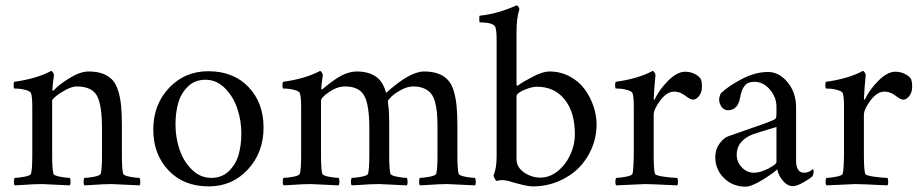

<svg xmlns="http://www.w3.org/2000/svg" viewBox="-20 -698 3483 726"><path d="M314.9 -427.7Q346.7 -427.7 368.7 -419.4Q390.6 -411.1 404.8 -396Q418.9 -380.9 427 -354.5Q435.1 -328.1 438 -296.9Q440.9 -265.6 440.9 -220.7V-113.3Q440.9 -56.6 445.8 -41Q447.8 -34.2 470.5 -29.8Q493.2 -25.4 507.3 -25.4Q510.3 -21.5 510.5 -11.2Q510.7 -1 507.3 2.9Q407.2 -2 402.8 -2Q385.7 -2 369.9 -1.2Q354 -0.5 333.5 1Q313 2.4 299.3 2.9Q295.9 -1 296.1 -11.2Q296.4 -21.5 299.3 -25.4Q313.5 -25.4 336.2 -29.8Q358.9 -34.2 360.8 -41Q365.7 -56.6 365.7 -113.3V-210.9Q365.7 -303.2 345.9 -337.2Q326.2 -371.1 270 -371.1Q253.4 -371.1 230.7 -359.4Q208 -347.7 192.6 -335Q177.2 -322.3 177.2 -317.4V-113.3Q177.2 -56.6 182.1 -41Q184.1 -34.2 206.8 -29.8Q229.5 -25.4 243.7 -25.4Q246.6 -21.5 246.8 -11.2Q247.1 -1 243.7 2.9Q143.6 -2 139.2 -2Q122.1 -2 106.2 -1.2Q90.3 -0.5 69.8 1Q49.3 2.4 35.6 2.9Q32.2 -1 32.5 -11.2Q32.7 -21.5 35.6 -25.4Q49.8 -25.4 72.5 -29.8Q95.2 -34.2 97.2 -41Q102.1 -56.6 102.1 -113.3V-291Q102.1 -334 97.2 -345.7Q94.2 -353 78.6 -357.4Q63 -361.8 52.5 -362.5Q42 -363.3 33.7 -363.3Q31.7 -365.2 31.5 -375Q31.2 -384.8 33.7 -388.7Q117.2 -399.9 173.3 -429.7Q176.8 -429.7 180.4 -423.8Q184.1 -418 184.1 -414.1Q178.2 -373 178.2 -358.4Q178.2 -354.5 180.2 -354.5Q181.2 -354.5 183.1 -356.4Q202.6 -377.9 243.2 -402.8Q283.7 -427.7 314.9 -427.7Z M756.8 -396.5Q717.3 -396.5 690.9 -371.1Q664.6 -345.7 654.1 -309.1Q643.6 -272.5 643.6 -227.5Q643.6 -178.2 658.7 -133.1Q673.8 -87.9 705.6 -56.6Q737.3 -25.4 779.3 -25.4Q818.8 -25.4 845.2 -50.8Q871.6 -76.2 882.1 -112.5Q892.6 -148.9 892.6 -193.4Q892.6 -242.2 877.2 -287.8Q861.8 -333.5 830.1 -365Q798.3 -396.5 756.8 -396.5ZM767.6 -428.7Q862.8 -428.7 919.7 -368.9Q976.6 -309.1 976.6 -215.8Q976.6 -121.1 917.2 -57.1Q857.9 6.8 769.5 6.8Q674.3 6.8 616.9 -54Q559.6 -114.7 559.6 -208Q559.6 -302.2 619.1 -365.5Q678.7 -428.7 767.6 -428.7Z M1328.6 -427.7Q1373 -427.7 1400.9 -408.7Q1428.7 -389.6 1439.9 -346.7Q1529.3 -427.7 1583.5 -427.7Q1615.2 -427.7 1637.2 -419.4Q1659.2 -411.1 1673.3 -396Q1687.5 -380.9 1695.6 -354.5Q1703.6 -328.1 1706.5 -296.9Q1709.5 -265.6 1709.5 -220.7V-113.3Q1709.5 -56.6 1714.4 -41Q1716.3 -34.2 1739 -29.8Q1761.7 -25.4 1775.9 -25.4Q1778.8 -21.5 1779.1 -11.2Q1779.3 -1 1775.9 2.9Q1675.8 -2 1671.4 -2Q1654.3 -2 1638.4 -1.2Q1622.6 -0.5 1602.1 1Q1581.5 2.4 1567.9 2.9Q1564.5 -1 1564.7 -11.2Q1564.9 -21.5 1567.9 -25.4Q1582 -25.4 1604.7 -29.8Q1627.4 -34.2 1629.4 -41Q1634.3 -56.6 1634.3 -113.3V-217.8Q1634.3 -249 1632.3 -271Q1630.4 -293 1624.8 -313.2Q1619.1 -333.5 1609.1 -345.2Q1599.1 -356.9 1582.5 -364Q1565.9 -371.1 1542.5 -371.1Q1521 -371.1 1497.3 -358.4Q1473.6 -345.7 1460.2 -332.8Q1446.8 -319.8 1446.8 -315.4Q1446.8 -314.9 1447.3 -309.3Q1447.8 -303.7 1447.8 -302.7Q1451.7 -277.8 1451.7 -233.4V-113.3Q1451.7 -56.6 1456.5 -41Q1458.5 -34.2 1481.2 -29.8Q1503.9 -25.4 1518.1 -25.4Q1521 -21.5 1521.2 -11.2Q1521.5 -1 1518.1 2.9Q1418 -2 1413.6 -2Q1396.5 -2 1380.6 -1.2Q1364.7 -0.5 1344.2 1Q1323.7 2.4 1310.1 2.9Q1306.6 -1 1306.9 -11.2Q1307.1 -21.5 1310.1 -25.4Q1324.2 -25.4 1346.9 -29.8Q1369.6 -34.2 1371.6 -41Q1376.5 -56.6 1376.5 -113.3V-212.9Q1376.5 -302.7 1356.9 -336.9Q1337.4 -371.1 1284.7 -371.1Q1254.9 -371.1 1224.4 -350.1Q1193.8 -329.1 1193.8 -317.4V-113.3Q1193.8 -56.6 1198.7 -41Q1200.7 -34.2 1223.4 -29.8Q1246.1 -25.4 1260.3 -25.4Q1263.2 -21.5 1263.4 -11.2Q1263.7 -1 1260.3 2.9Q1160.2 -2 1155.8 -2Q1138.7 -2 1122.8 -1.2Q1106.9 -0.5 1086.4 1Q1065.9 2.4 1052.2 2.9Q1048.8 -1 1049.1 -11.2Q1049.3 -21.5 1052.2 -25.4Q1066.4 -25.4 1089.1 -29.8Q1111.8 -34.2 1113.8 -41Q1118.7 -56.6 1118.7 -113.3V-291Q1118.7 -334 1113.8 -345.7Q1110.8 -353 1095.2 -357.4Q1079.6 -361.8 1069.1 -362.5Q1058.6 -363.3 1050.3 -363.3Q1048.3 -365.2 1048.1 -375Q1047.9 -384.8 1050.3 -388.7Q1133.8 -399.9 1189.9 -429.7Q1193.4 -429.7 1197 -423.8Q1200.7 -418 1200.7 -414.1Q1194.8 -373 1194.8 -363.3Q1194.8 -359.4 1196.8 -359.4Q1197.8 -359.4 1199.7 -361.3Q1245.1 -399.4 1273.9 -413.6Q1303.2 -427.7 1328.6 -427.7Z M1994.6 6.8Q1973.6 6.8 1922.4 -7.8Q1919.9 -8.3 1912.1 -10.7Q1904.3 -13.2 1901.1 -13.9Q1897.9 -14.6 1891.1 -15.9Q1884.3 -17.1 1880.1 -17.1Q1876 -17.1 1870.1 -16.4Q1864.3 -15.6 1858.9 -13.7Q1855.5 -13.7 1850.8 -22.2Q1846.2 -30.8 1846.2 -35.2Q1857.9 -61 1857.9 -107.4V-544.9Q1857.9 -584 1853 -595.7Q1845.7 -613.3 1793.5 -613.3Q1793 -613.3 1792.5 -619.4Q1792 -625.5 1792.2 -631.8Q1792.5 -638.2 1794.4 -638.7Q1861.8 -645.5 1933.1 -677.7Q1936.5 -677.7 1940.2 -672.6Q1943.8 -667.5 1943.8 -662.1Q1933.1 -630.9 1933.1 -577.1V-384.8Q1933.1 -381.8 1933.1 -380.4Q1933.1 -378.9 1933.8 -376.2Q1934.6 -373.5 1935.5 -373.8Q1936.5 -374 1939 -375Q1959 -389.6 1996.1 -408.7Q2033.2 -427.7 2057.1 -427.7Q2099.1 -427.7 2134 -409.2Q2168.9 -390.6 2190.7 -360.8Q2212.4 -331.1 2224.1 -296.4Q2235.8 -261.7 2235.8 -227.5Q2235.8 -180.2 2217.5 -137Q2199.2 -93.8 2167.5 -62.3Q2135.7 -30.8 2090.6 -12Q2045.4 6.8 1994.6 6.8ZM2010.3 -370.1Q1992.7 -370.1 1969.2 -360.8Q1945.8 -351.6 1938 -343.8Q1933.1 -338.9 1933.1 -333V-95.7Q1933.1 -65.9 1961.4 -46.1Q1989.7 -26.4 2023.9 -26.4Q2058.1 -26.4 2088.4 -50.5Q2118.7 -74.7 2136.2 -112.5Q2153.8 -150.4 2153.8 -189.5Q2153.8 -273.9 2115 -322Q2076.2 -370.1 2010.3 -370.1Z M2570.8 -426.8Q2589.8 -426.8 2606.7 -418.5Q2623.5 -410.2 2630.4 -398.4Q2634.3 -386.7 2634.3 -372.1Q2634.3 -348.1 2623 -334.7Q2611.8 -321.3 2602.1 -321.3Q2595.7 -321.3 2590.1 -324Q2584.5 -326.7 2575.9 -332.8Q2567.4 -338.9 2565.9 -339.8Q2548.3 -351.6 2529.8 -351.6Q2501.5 -351.6 2476.6 -318.1Q2451.7 -284.7 2451.7 -263.7V-113.3Q2451.7 -56.6 2456.5 -41Q2458.5 -34.2 2491 -29.8Q2523.4 -25.4 2540.5 -25.4Q2543.5 -21.5 2543.7 -11.2Q2543.9 -1 2540.5 2.9Q2440.4 -2 2419.4 -2Q2410.2 -2 2310.1 2.9Q2306.6 -1 2306.9 -11.2Q2307.1 -21.5 2310.1 -25.4Q2324.2 -25.4 2346.9 -29.8Q2369.6 -34.2 2371.6 -41Q2375.5 -53.2 2376.5 -113.3V-294.9Q2376.5 -334 2371.6 -345.7Q2368.7 -353 2353 -357.4Q2337.4 -361.8 2326.9 -362.5Q2316.4 -363.3 2308.1 -363.3Q2306.2 -365.2 2305.9 -375Q2305.7 -384.8 2308.1 -388.7Q2391.6 -399.9 2447.8 -429.7Q2451.2 -429.7 2454.8 -423.8Q2458.5 -418 2458.5 -414.1Q2457.5 -408.2 2454.6 -369.9Q2451.7 -331.5 2451.7 -324.2Q2451.7 -322.3 2452.6 -321.5Q2453.6 -320.8 2454.3 -321Q2455.1 -321.3 2455.6 -322.3Q2472.2 -358.4 2506.3 -392.6Q2540.5 -426.8 2570.8 -426.8Z M2831.1 -44.9Q2855 -44.9 2885.5 -60.8Q2916 -76.7 2916 -85V-217.8Q2840.3 -195.3 2825.2 -189.5Q2797.4 -178.7 2781.5 -159.4Q2765.6 -140.1 2765.6 -113.3Q2765.6 -85.9 2784.7 -65.4Q2803.7 -44.9 2831.1 -44.9ZM2883.8 -425.8Q2926.3 -425.8 2958.3 -386.7Q2990.2 -347.7 2990.2 -292V-90.8Q2990.2 -44.9 3020.5 -44.9Q3024.9 -44.9 3029.1 -45.7Q3033.2 -46.4 3036.1 -47.6Q3039.1 -48.8 3042.2 -50.5Q3045.4 -52.2 3047.1 -53.5Q3048.8 -54.7 3050.5 -56.2Q3052.2 -57.6 3052.7 -57.6Q3056.6 -57.6 3056.6 -49.8Q3056.6 -39.6 3051.8 -31.2Q3040.5 -21 3016.4 -7.6Q2992.2 5.9 2978.5 5.9Q2958 5.9 2940.9 -13.9Q2923.8 -33.7 2918.9 -57.6Q2904.8 -43.5 2863 -17.8Q2821.3 7.8 2798.8 7.8Q2750.5 7.8 2717.5 -24.7Q2684.6 -57.1 2684.6 -104.5Q2684.6 -132.3 2700 -154.1Q2715.3 -175.8 2733.4 -182.6Q2749.5 -188.5 2792 -203.1Q2834.5 -217.8 2863 -228Q2891.6 -238.3 2904.3 -244.1Q2911.6 -247.1 2913.8 -251.5Q2916 -255.9 2916 -268.6V-294.9Q2916 -329.6 2891.4 -359.1Q2866.7 -388.7 2832 -388.7Q2807.6 -388.7 2795.7 -373.8Q2783.7 -358.9 2778.3 -328.1Q2770 -281.2 2732.4 -281.2Q2717.8 -281.2 2708.5 -293.9Q2699.2 -306.6 2699.2 -322.3Q2699.2 -326.2 2701.4 -334.2Q2703.6 -342.3 2706.1 -345.7Q2736.3 -374 2786.4 -399.9Q2836.4 -425.8 2883.8 -425.8Z M3365.7 -426.8Q3384.8 -426.8 3401.6 -418.5Q3418.5 -410.2 3425.3 -398.4Q3429.2 -386.7 3429.2 -372.1Q3429.2 -348.1 3418 -334.7Q3406.7 -321.3 3397 -321.3Q3390.6 -321.3 3385 -324Q3379.4 -326.7 3370.8 -332.8Q3362.3 -338.9 3360.8 -339.8Q3343.3 -351.6 3324.7 -351.6Q3296.4 -351.6 3271.5 -318.1Q3246.6 -284.7 3246.6 -263.7V-113.3Q3246.6 -56.6 3251.5 -41Q3253.4 -34.2 3285.9 -29.8Q3318.4 -25.4 3335.4 -25.4Q3338.4 -21.5 3338.6 -11.2Q3338.9 -1 3335.4 2.9Q3235.4 -2 3214.4 -2Q3205.1 -2 3105 2.9Q3101.6 -1 3101.8 -11.2Q3102.1 -21.5 3105 -25.4Q3119.1 -25.4 3141.8 -29.8Q3164.6 -34.2 3166.5 -41Q3170.4 -53.2 3171.4 -113.3V-294.9Q3171.4 -334 3166.5 -345.7Q3163.6 -353 3147.9 -357.4Q3132.3 -361.8 3121.8 -362.5Q3111.3 -363.3 3103 -363.3Q3101.1 -365.2 3100.8 -375Q3100.6 -384.8 3103 -388.7Q3186.5 -399.9 3242.7 -429.7Q3246.1 -429.7 3249.8 -423.8Q3253.4 -418 3253.4 -414.1Q3252.4 -408.2 3249.5 -369.9Q3246.6 -331.5 3246.6 -324.2Q3246.6 -322.3 3247.6 -321.5Q3248.5 -320.8 3249.3 -321Q3250 -321.3 3250.5 -322.3Q3267.1 -358.4 3301.3 -392.6Q3335.4 -426.8 3365.7 -426.8Z"/></svg>

Font: Amiri
Style: Regular
Weight: 400
Designer: Khaled Hosny
Version: Version 000.108